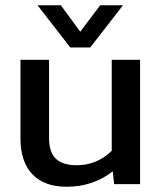

<svg xmlns="http://www.w3.org/2000/svg" viewBox="-20 -702 618 732"><path d="M123 -682H212L286 -581L362 -682H449L324 -521H248ZM58 -175V-474H167V-175Q167 -122 193 -97Q219 -72 273 -72Q312 -72 346 -86.5Q380 -101 406 -127V-474H514V0H415L410 -49Q335 10 234 10Q149 10 103.5 -37.5Q58 -85 58 -175Z"/></svg>

Font: Kanit
Style: Regular
Weight: 400
Designer: Katatrad Team
Foundry: Cadson Demak
Version: Version 1.001